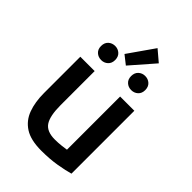

<svg xmlns="http://www.w3.org/2000/svg" viewBox="-253 -971 1088 1088"><g transform="rotate(45 290.5 -427.5)"><path d="M291 11Q206 11 158.5 -19.5Q111 -50 91 -104.5Q71 -159 71 -231V-522H186V-250Q186 -162 211 -125Q236 -88 300 -88Q328 -88 353 -91Q378 -94 390 -96V-522H504V-18Q470 -8 414.5 1.5Q359 11 291 11ZM289 -669 237 -710 346 -866 412 -810ZM168 -592Q144 -592 127.5 -607Q111 -622 111 -648Q111 -675 127.5 -690Q144 -705 168 -705Q191 -705 207.5 -690Q224 -675 224 -648Q224 -622 207.5 -607Q191 -592 168 -592ZM408 -592Q385 -592 368.5 -607Q352 -622 352 -648Q352 -675 368.5 -690Q385 -705 408 -705Q432 -705 448.5 -690Q465 -675 465 -648Q465 -622 448.5 -607Q432 -592 408 -592Z"/></g></svg>

Font: Ubuntu Sans SemiBold
Style: Regular
Weight: 600
Designer: Dalton Maag Ltd
Foundry: Dalton Maag Ltd
Version: Version 1.006; ttfautohint (v1.8.4.7-5d5b)